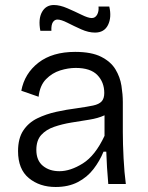

<svg xmlns="http://www.w3.org/2000/svg" viewBox="-20 -734 589 766"><path d="M202 12Q138 12 95 -23.5Q52 -59 52 -131Q52 -182 73 -213.5Q94 -245 129 -262Q164 -279 205 -288Q246 -297 286 -302Q328 -308 351.5 -313Q375 -318 385.5 -329.5Q396 -341 396 -363Q396 -406 368.5 -434.5Q341 -463 282 -463Q252 -463 220 -453Q188 -443 163.5 -418Q139 -393 134 -348L65 -372Q78 -441 133.5 -484Q189 -527 280 -527Q345 -527 383.5 -507.5Q422 -488 440.5 -457.5Q459 -427 464.5 -392Q470 -357 470 -327V-207Q470 -161 473 -103Q476 -45 482 0H412Q409 -34 407 -65.5Q405 -97 404 -129H393Q378 -92 353 -59.5Q328 -27 290.5 -7.5Q253 12 202 12ZM217 -51Q261 -51 310.5 -82Q360 -113 397 -192V-274Q371 -262 336 -256.5Q301 -251 264.5 -245Q228 -239 196 -228Q164 -217 144.5 -195.5Q125 -174 125 -136Q125 -94 151 -72.5Q177 -51 217 -51ZM359 -604Q333 -604 304 -617Q275 -630 249.5 -643Q224 -656 209 -656Q198 -656 191 -645.5Q184 -635 185 -611H141Q132 -658 147.5 -686Q163 -714 195 -714Q219 -714 249 -701Q279 -688 305.5 -675Q332 -662 346 -662Q360 -662 367.5 -675.5Q375 -689 373 -708H416Q426 -665 411 -634.5Q396 -604 359 -604Z"/></svg>

Font: Bricolage Grotesque 10pt Light
Style: Regular
Weight: 300
Designer: Mathieu Triay
Foundry: Atelier Triay
Version: Version 1.000; ttfautohint (v1.8.4.7-5d5b);gftools[0.9.32]